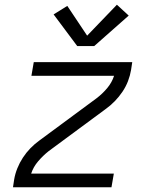

<svg xmlns="http://www.w3.org/2000/svg" viewBox="-20 -793 640 813"><path d="M35 0 40 -33Q44 -57 53.5 -80.5Q63 -104 77 -125.5Q91 -147 109 -165.5Q127 -184 148 -199L389 -377Q414 -396 434 -420Q454 -444 463 -472H113L123 -530H540L535 -497Q531 -473 522 -449.5Q513 -426 498.5 -404.5Q484 -383 466 -364.5Q448 -346 427 -331L186 -153Q162 -134 141.5 -110Q121 -86 112 -58H462L452 0ZM307 -598 207 -732 265 -768 349 -642 475 -773 525 -727 379 -598Z"/></svg>

Font: Iosevka Curly Light Extended
Style: Italic
Weight: 300
Width: 7
Italic angle: -9°
Monospace: yes
Designer: Belleve Invis
Foundry: Belleve Invis
Version: Version 11.1.0; ttfautohint (v1.8.3)